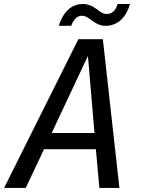

<svg xmlns="http://www.w3.org/2000/svg" viewBox="-72 -921 694 941"><path d="M215.8 -794.4H276.9C283.2 -810.5 290.5 -823.2 299.3 -831.5C308.1 -839.8 317.9 -843.8 328.6 -843.8C341.3 -843.8 354.5 -838.4 368.2 -828.1L369.1 -827.6L385.7 -815.4C396 -808.1 404.3 -803.7 414.6 -799.8C423.3 -796.4 431.6 -794.4 444.8 -794.4C474.6 -794.4 499.5 -804.7 518.6 -821.3C539.1 -839.4 554.7 -865.7 564.9 -901.4H503.9C500.5 -886.2 494.1 -874.5 484.9 -865.7C476.1 -857.4 465.8 -852.5 451.2 -852.5C443.4 -852.5 439 -854 433.6 -856C427.7 -857.9 421.9 -861.3 416 -865.7L398.9 -878.4C387.7 -886.7 377.9 -892.1 366.7 -896C356.4 -899.4 346.7 -901.4 334 -901.4C307.6 -901.4 283.2 -892.6 263.2 -874.5C243.2 -856.4 227.1 -830.1 215.8 -794.4ZM-51.8 0H54.2L144 -189.9H397.9L415 0H513.2L432.1 -729H312ZM181.2 -269 358.9 -647 391.1 -269Z"/></svg>

Font: Hack
Style: Oblique
Weight: 400
Italic angle: -12°
Monospace: yes
Designer: Christopher Simpkins
Foundry: Christopher Simpkins
Version: Version 2.010